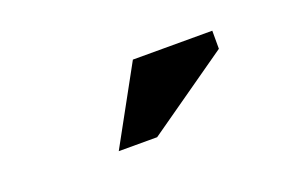

<svg xmlns="http://www.w3.org/2000/svg" viewBox="-38 -874 646 409"><g transform="rotate(-20 285.0 -669.5)"><path d="M274 -756H454V-715L266 -583H179Z"/></g></svg>

Font: Suez One
Style: Regular
Weight: 400
Designer: Michal Sahar
Foundry: Hagilda
Version: Version 1.001